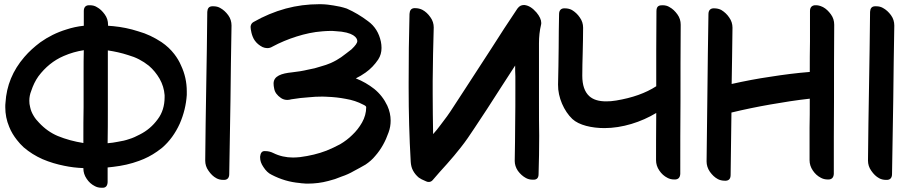

<svg xmlns="http://www.w3.org/2000/svg" viewBox="-20 -845 4312 905"><path d="M5.9 -361.3C4.9 -354.5 4.9 -346.7 4.9 -339.8C4.9 -307.6 10.7 -277.3 23.4 -247.1C32.2 -224.6 44.9 -204.1 59.6 -185.5C69.3 -172.9 80.1 -161.1 91.8 -150.4C118.2 -127.9 147.5 -109.4 180.7 -94.7C214.8 -80.1 249 -70.3 283.2 -63.5C311.5 -57.6 341.8 -53.7 373 -52.7V-50.8C373 -34.2 377.9 -17.6 388.7 -2C398.4 12.7 411.1 24.4 426.8 32.2C435.5 37.1 446.3 40 459 40H463.9C478.5 40 486.3 31.2 487.3 13.7V-55.7L513.7 -58.6C555.7 -63.5 596.7 -72.3 635.7 -86.9C666 -97.7 694.3 -112.3 720.7 -130.9L744.1 -148.4C779.3 -178.7 806.6 -216.8 827.1 -261.7C846.7 -306.6 857.4 -351.6 860.4 -397.5V-414.1C860.4 -457 851.6 -498 833 -537.1C825.2 -555.7 814.5 -573.2 801.8 -589.8C785.2 -611.3 765.6 -629.9 741.2 -646.5C707 -668.9 670.9 -686.5 631.8 -697.3C592.8 -710 553.7 -717.8 513.7 -721.7C505.9 -722.7 498 -722.7 489.3 -723.6V-728.5C489.3 -746.1 484.4 -762.7 473.6 -777.3C462.9 -792 451.2 -803.7 436.5 -811.5C427.7 -817.4 416 -820.3 403.3 -820.3H397.5C382.8 -819.3 375 -809.6 375 -793V-723.6C346.7 -720.7 319.3 -714.8 293 -706.1C248 -692.4 207 -671.9 169.9 -645.5C142.6 -625 117.2 -602.5 94.7 -576.2C40 -512.7 10.7 -441.4 5.9 -361.3ZM127 -416C135.7 -442.4 146.5 -464.8 161.1 -485.4C193.4 -528.3 232.4 -560.5 280.3 -581.1C311.5 -594.7 342.8 -603.5 375 -608.4C374 -574.2 374 -540 374 -505.9V-340.8C373 -289.1 373 -243.2 373 -205.1V-170.9C330.1 -177.7 290 -188.5 252 -204.1C219.7 -217.8 190.4 -238.3 164.1 -266.6C154.3 -276.4 145.5 -287.1 138.7 -298.8C130.9 -311.5 125 -325.2 122.1 -339.8C119.1 -350.6 118.2 -360.4 118.2 -370.1C118.2 -385.7 121.1 -401.4 127 -416ZM487.3 -169.9C488.3 -223.6 488.3 -276.4 488.3 -328.1V-607.4C520.5 -602.5 552.7 -595.7 585 -585C620.1 -575.2 652.3 -558.6 681.6 -535.2C702.1 -517.6 718.8 -497.1 732.4 -473.6C746.1 -449.2 753.9 -423.8 755.9 -396.5V-386.7C755.9 -346.7 745.1 -311.5 723.6 -283.2C700.2 -251 671.9 -227.5 638.7 -210.9C622.1 -202.1 605.5 -194.3 588.9 -189.5C572.3 -183.6 554.7 -179.7 536.1 -176.8C520.5 -173.8 503.9 -170.9 487.3 -169.9Z M962.9 -40C973.6 -24.4 985.4 -12.7 1000 -4.9C1008.8 0 1019.5 2.9 1032.2 2.9H1038.1C1052.7 2 1060.5 -7.8 1060.5 -24.4C1062.5 -140.6 1064.5 -257.8 1066.4 -375C1067.4 -491.2 1069.3 -608.4 1071.3 -724.6C1071.3 -742.2 1066.4 -758.8 1055.7 -773.4C1044.9 -788.1 1032.2 -799.8 1017.6 -807.6C1008.8 -812.5 999 -815.4 986.3 -815.4H979.5C964.8 -814.5 958 -805.7 957 -789.1C956.1 -671.9 954.1 -554.7 952.1 -438.5C950.2 -322.3 948.2 -205.1 947.3 -87.9C947.3 -71.3 952.1 -54.7 962.9 -40Z M1221.7 -57.6C1232.4 -41 1245.1 -28.3 1259.8 -21.5C1302.7 1 1346.7 13.7 1392.6 17.6C1398.4 18.6 1404.3 19.5 1411.1 19.5C1418 20.5 1423.8 20.5 1430.7 20.5C1462.9 20.5 1496.1 16.6 1528.3 7.8C1548.8 2.9 1569.3 -3.9 1589.8 -12.7C1610.4 -19.5 1629.9 -28.3 1648.4 -39.1C1667 -48.8 1684.6 -58.6 1703.1 -69.3C1720.7 -81.1 1736.3 -94.7 1749 -110.4C1776.4 -141.6 1796.9 -178.7 1811.5 -220.7C1818.4 -239.3 1821.3 -257.8 1821.3 -276.4C1821.3 -299.8 1816.4 -323.2 1805.7 -346.7C1791 -377.9 1770.5 -404.3 1744.1 -425.8C1717.8 -446.3 1689.5 -462.9 1657.2 -475.6C1666 -480.5 1673.8 -484.4 1680.7 -488.3C1688.5 -493.2 1696.3 -498 1703.1 -502.9C1726.6 -519.5 1746.1 -540 1762.7 -564.5C1773.4 -581.1 1778.3 -598.6 1778.3 -619.1C1778.3 -628.9 1777.3 -638.7 1775.4 -648.4C1766.6 -689.5 1747.1 -721.7 1714.8 -745.1C1682.6 -769.5 1649.4 -789.1 1614.3 -804.7C1593.8 -811.5 1572.3 -816.4 1551.8 -819.3C1543 -820.3 1533.2 -822.3 1524.4 -823.2C1513.7 -824.2 1502.9 -825.2 1492.2 -825.2H1484.4C1430.7 -825.2 1377.9 -818.4 1327.1 -804.7C1273.4 -790 1222.7 -768.6 1174.8 -741.2C1166 -736.3 1162.1 -728.5 1161.1 -718.8C1161.1 -708 1166 -674.8 1180.7 -654.3C1189.5 -641.6 1202.1 -630.9 1217.8 -623C1224.6 -620.1 1232.4 -618.2 1239.3 -618.2C1248 -618.2 1255.9 -620.1 1263.7 -625C1299.8 -644.5 1337.9 -660.2 1377.9 -672.9C1418 -685.5 1458 -694.3 1499 -697.3C1511.7 -698.2 1523.4 -699.2 1536.1 -699.2C1544.9 -699.2 1552.7 -699.2 1560.5 -698.2C1647.5 -694.3 1664.1 -666 1664.1 -651.4C1664.1 -642.6 1656.2 -630.9 1636.7 -612.3C1621.1 -599.6 1604.5 -587.9 1587.9 -575.2C1575.2 -566.4 1558.6 -556.6 1539.1 -547.9C1525.4 -542 1508.8 -536.1 1490.2 -531.2C1473.6 -525.4 1454.1 -520.5 1431.6 -516.6C1407.2 -510.7 1381.8 -506.8 1355.5 -503.9C1307.6 -499 1269.5 -487.3 1269.5 -451.2C1269.5 -444.3 1270.5 -435.5 1272.5 -426.8C1275.4 -410.2 1286.1 -395.5 1304.7 -382.8C1313.5 -377 1323.2 -374 1334 -374C1339.8 -374 1346.7 -375 1353.5 -377C1381.8 -381.8 1410.2 -384.8 1438.5 -386.7C1457 -388.7 1476.6 -389.6 1495.1 -389.6C1504.9 -389.6 1514.6 -389.6 1524.4 -388.7C1551.8 -387.7 1580.1 -384.8 1610.4 -378.9C1639.6 -374 1667 -365.2 1692.4 -351.6C1701.2 -347.7 1706.1 -343.8 1706.1 -339.8C1706.1 -314.5 1699.2 -290 1686.5 -267.6C1673.8 -245.1 1658.2 -225.6 1640.6 -209C1624 -192.4 1604.5 -177.7 1583 -165C1562.5 -154.3 1541 -143.6 1518.6 -134.8C1480.5 -120.1 1439.5 -110.4 1394.5 -104.5C1383.8 -103.5 1372.1 -102.5 1361.3 -102.5C1328.1 -102.5 1296.9 -109.4 1267.6 -124C1255.9 -129.9 1243.2 -132.8 1229.5 -132.8H1226.6C1214.8 -132.8 1208 -124 1206.1 -107.4V-102.5C1206.1 -87.9 1210.9 -73.2 1221.7 -57.6Z M1954.1 -7.8C1960.9 -2.9 1971.7 2.9 1986.3 8.8C1991.2 11.7 1996.1 12.7 2001 12.7C2007.8 12.7 2014.6 9.8 2019.5 3.9C2042 -22.5 2064.5 -47.9 2086.9 -72.3C2109.4 -97.7 2131.8 -124 2152.3 -150.4C2174.8 -178.7 2195.3 -209 2215.8 -240.2L2276.4 -332C2297.9 -366.2 2319.3 -399.4 2341.8 -433.6C2364.3 -467.8 2385.7 -502 2408.2 -536.1C2408.2 -519.5 2408.2 -502 2409.2 -485.4V-434.6C2409.2 -374 2409.2 -313.5 2408.2 -252C2408.2 -204.1 2407.2 -149.4 2406.2 -88.9V-85.9C2406.2 -70.3 2411.1 -54.7 2420.9 -40C2431.6 -25.4 2444.3 -13.7 2459 -5.9C2467.8 -1 2478.5 2 2491.2 2H2497.1C2511.7 1 2518.6 -7.8 2518.6 -24.4C2520.5 -84 2521.5 -144.5 2521.5 -205.1C2520.5 -252.9 2520.5 -306.6 2520.5 -366.2V-640.6C2520.5 -670.9 2523.4 -700.2 2530.3 -728.5C2531.2 -731.4 2531.2 -734.4 2531.2 -737.3C2531.2 -752 2523.4 -768.6 2508.8 -786.1C2490.2 -807.6 2471.7 -819.3 2452.1 -821.3H2449.2C2444.3 -821.3 2439.5 -820.3 2434.6 -818.4C2428.7 -815.4 2423.8 -811.5 2418.9 -804.7C2377 -742.2 2335.9 -679.7 2295.9 -616.2L2172.9 -426.8C2154.3 -398.4 2134.8 -369.1 2116.2 -339.8C2097.7 -310.5 2077.1 -282.2 2055.7 -254.9C2050.8 -248 2044.9 -240.2 2039.1 -233.4L2021.5 -212.9C2020.5 -275.4 2019.5 -337.9 2019.5 -401.4V-463.9C2020.5 -547.9 2021.5 -631.8 2024.4 -715.8C2024.4 -732.4 2019.5 -749 2008.8 -763.7C1998 -779.3 1985.4 -791 1970.7 -798.8C1960.9 -803.7 1949.2 -806.6 1936.5 -806.6H1932.6C1918 -805.7 1911.1 -795.9 1910.2 -779.3C1907.2 -671.9 1906.2 -564.5 1906.2 -458V-430.7C1906.2 -314.5 1909.2 -198.2 1916 -82C1917 -67.4 1919.9 -53.7 1926.8 -41C1933.6 -28.3 1942.4 -17.6 1954.1 -7.8Z M2677.7 -284.2C2709 -254.9 2769.5 -241.2 2829.1 -241.2C2913.1 -241.2 3002 -269.5 3073.2 -312.5C3072.3 -215.8 3072.3 -141.6 3072.3 -89.8C3072.3 -73.2 3077.1 -56.6 3087.9 -41C3097.7 -26.4 3110.4 -14.6 3126 -6.8C3134.8 -2 3145.5 1 3158.2 1H3163.1C3177.7 0 3185.5 -8.8 3186.5 -25.4C3186.5 -145.5 3186.5 -259.8 3187.5 -367.2C3187.5 -487.3 3187.5 -608.4 3188.5 -728.5C3188.5 -746.1 3183.6 -762.7 3172.9 -777.3C3162.1 -792 3150.4 -803.7 3135.7 -811.5C3127 -817.4 3115.2 -820.3 3102.5 -820.3C3087.9 -820.3 3074.2 -817.4 3074.2 -793C3074.2 -731.4 3073.2 -668.9 3073.2 -607.4V-438.5C3023.4 -406.2 2960.9 -383.8 2883.8 -371.1C2867.2 -368.2 2851.6 -367.2 2836.9 -367.2C2802.7 -367.2 2776.4 -375 2757.8 -391.6C2735.4 -412.1 2724.6 -444.3 2724.6 -488.3C2724.6 -523.4 2725.6 -560.5 2726.6 -595.7C2727.5 -634.8 2728.5 -675.8 2728.5 -714.8C2728.5 -731.4 2723.6 -748 2712.9 -762.7C2703.1 -777.3 2690.4 -789.1 2675.8 -797.9C2667 -802.7 2655.3 -805.7 2642.6 -805.7H2637.7C2623 -804.7 2615.2 -794.9 2615.2 -778.3C2614.3 -726.6 2613.3 -671.9 2613.3 -620.1C2613.3 -562.5 2611.3 -503.9 2610.4 -446.3C2609.4 -385.7 2638.7 -321.3 2677.7 -284.2Z M3326.2 -35.2C3336.9 -20.5 3348.6 -8.8 3363.3 -1C3372.1 3.9 3383.8 6.8 3396.5 6.8H3401.4C3416 5.9 3423.8 -2.9 3423.8 -20.5C3424.8 -71.3 3424.8 -122.1 3425.8 -171.9C3426.8 -222.7 3426.8 -270.5 3427.7 -314.5C3488.3 -329.1 3549.8 -341.8 3611.3 -352.5C3672.9 -363.3 3734.4 -373 3796.9 -379.9C3796.9 -328.1 3796.9 -282.2 3795.9 -244.1V-89.8C3795.9 -73.2 3800.8 -56.6 3811.5 -41C3821.3 -26.4 3834 -14.6 3849.6 -6.8C3858.4 -2 3869.1 1 3881.8 1H3886.7C3901.4 0 3909.2 -8.8 3910.2 -25.4C3910.2 -145.5 3910.2 -259.8 3911.1 -367.2C3911.1 -487.3 3911.1 -608.4 3912.1 -728.5C3912.1 -746.1 3907.2 -762.7 3896.5 -777.3C3885.7 -792 3874 -803.7 3859.4 -811.5C3843.8 -819.3 3833 -820.3 3825.2 -820.3H3820.3C3805.7 -818.4 3797.9 -809.6 3797.9 -793V-649.4C3796.9 -601.6 3796.9 -553.7 3796.9 -505.9C3735.4 -501 3673.8 -493.2 3612.3 -483.4C3550.8 -474.6 3490.2 -462.9 3428.7 -449.2L3430.7 -572.3C3431.6 -613.3 3431.6 -661.1 3432.6 -714.8C3432.6 -731.4 3427.7 -748 3417 -762.7C3407.2 -777.3 3394.5 -789.1 3379.9 -797.9C3371.1 -802.7 3359.4 -805.7 3346.7 -805.7H3341.8C3327.1 -804.7 3319.3 -794.9 3319.3 -778.3C3317.4 -651.4 3315.4 -531.2 3314.5 -417C3313.5 -302.7 3311.5 -192.4 3310.5 -84C3310.5 -67.4 3315.4 -50.8 3326.2 -35.2Z M4086.9 -40C4097.7 -24.4 4109.4 -12.7 4124 -4.9C4132.8 0 4143.6 2.9 4156.2 2.9H4162.1C4176.8 2 4184.6 -7.8 4184.6 -24.4C4186.5 -140.6 4188.5 -257.8 4190.4 -375C4191.4 -491.2 4193.4 -608.4 4195.3 -724.6C4195.3 -742.2 4190.4 -758.8 4179.7 -773.4C4168.9 -788.1 4156.2 -799.8 4141.6 -807.6C4132.8 -812.5 4123 -815.4 4110.4 -815.4H4103.5C4088.9 -814.5 4082 -805.7 4081.1 -789.1C4080.1 -671.9 4078.1 -554.7 4076.2 -438.5C4074.2 -322.3 4072.3 -205.1 4071.3 -87.9C4071.3 -71.3 4076.2 -54.7 4086.9 -40Z"/></svg>

Font: ChillSide Comic
Style: Regular
Weight: 400
Designer: Koroletov, Abay Emes
Version: Version 1.000